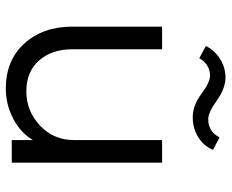

<svg xmlns="http://www.w3.org/2000/svg" viewBox="-86 -672 778 645"><g transform="rotate(90 302.5 -349.0)"><path d="M277 20Q182 20 125.5 -42.5Q69 -105 69 -203V-505H145V-203Q145 -135 182.5 -92Q220 -49 286 -49Q353 -49 401.5 -95Q450 -141 450 -209V-505H526V0H450V-71Q425 -29 377.5 -4.5Q330 20 277 20ZM175 -630 134 -652Q148 -681 177 -699.5Q206 -718 240 -718Q276 -718 317 -689Q357 -660 380 -660Q422 -660 441 -698L483 -676Q470 -645 440.5 -626.5Q411 -608 373 -608Q334 -608 295 -637Q256 -666 234 -666Q196 -666 175 -630Z"/></g></svg>

Font: Metropolitano
Style: Regular
Weight: 400
Designer: Fonts by Alex Slobzheninov & Chris M. Simpson / Changes by Cristiano Sobral
Foundry: Fonts by Alex Slobzheninov & Chris M. Simpson / Changes by Cristiano Sobral
Version: Version 1.00;August 30, 2020;FontCreator 13.0.0.2681 64-bit